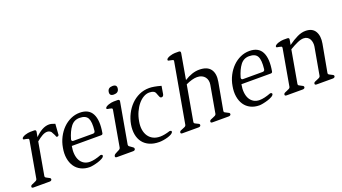

<svg xmlns="http://www.w3.org/2000/svg" viewBox="-57 -1233 3129 1755"><g transform="rotate(-20 1507.5 -355.0)"><path d="M419 -376Q416 -362 402 -362Q394 -361 392 -369.5Q390 -378 383 -391L367 -420Q351 -436 329 -436Q307 -436 281 -421.5Q255 -407 224 -381L168 -64Q166 -54 174.5 -48.5Q183 -43 193 -38.5Q203 -34 211 -29Q219 -24 218 -15Q215 0 196 0H40Q20 0 23 -15Q24 -24 34.5 -29Q45 -34 56.5 -38.5Q68 -43 78 -48.5Q88 -54 90 -63L153 -420Q155 -431 146.5 -434.5Q138 -438 127 -439.5Q116 -441 107 -443Q98 -445 100 -454Q101 -461 111 -467.5Q121 -474 134 -478.5Q147 -483 161 -485.5Q175 -488 185 -488H223Q243 -488 240 -469L231 -420Q265 -455 299.5 -474Q334 -493 369 -493Q390 -493 426 -479L419 -381V-376Z M801 -252Q799 -237 783 -237H498Q490 -195 493.5 -159.5Q497 -124 511 -98.5Q525 -73 549 -58.5Q573 -44 606 -44Q651 -44 716 -69Q735 -69 734 -56Q732 -44 713.5 -33.5Q695 -23 671 -15.5Q647 -8 623.5 -3.5Q600 1 588 1Q540 1 503 -17.5Q466 -36 443.5 -69.5Q421 -103 413.5 -149Q406 -195 416 -249Q425 -302 448.5 -347.5Q472 -393 505.5 -426.5Q539 -460 581 -479Q623 -498 669 -498Q757 -498 789.5 -434Q822 -370 801 -252ZM740 -296Q750 -381 730.5 -417.5Q711 -454 651 -454Q598 -454 565.5 -411.5Q533 -369 512 -296Q509 -276 528 -276H718Q738 -276 740 -296Z M1072 -585Q1066 -547 1021 -547Q978 -547 984 -586Q990 -625 1035 -625Q1079 -625 1072 -585ZM1030 -15Q1027 0 1008 0H852Q832 0 835 -15Q837 -26 847 -32.5Q857 -39 869 -44.5Q881 -50 891.5 -56Q902 -62 904 -73L965 -420Q967 -431 958.5 -434.5Q950 -438 939 -439.5Q928 -441 919 -443Q910 -445 912 -454Q913 -461 923 -467.5Q933 -474 946 -478.5Q959 -483 973 -485.5Q987 -488 997 -488H1035Q1055 -488 1052 -469L982 -74Q980 -63 988 -56.5Q996 -50 1005.5 -44Q1015 -38 1023 -31.5Q1031 -25 1030 -15Z M1402 -46Q1400 -35 1384.5 -26Q1369 -17 1347.5 -10.5Q1326 -4 1303 -0.5Q1280 3 1264 3Q1210 3 1170 -14.5Q1130 -32 1105.5 -64Q1081 -96 1073 -140Q1065 -184 1074 -237Q1083 -288 1106.5 -334.5Q1130 -381 1165 -416.5Q1200 -452 1245 -472.5Q1290 -493 1343 -493Q1386 -493 1457 -473L1444 -395Q1439 -374 1421 -374Q1411 -374 1406 -383Q1401 -392 1397 -404Q1393 -416 1388 -427.5Q1383 -439 1374 -444Q1363 -450 1351.5 -452Q1340 -454 1329 -454Q1301 -454 1273 -438Q1245 -422 1221 -393Q1197 -364 1179 -324.5Q1161 -285 1153 -237Q1145 -193 1151 -157Q1157 -121 1175 -95Q1193 -69 1221.5 -55Q1250 -41 1288 -41Q1328 -41 1384 -59Q1405 -59 1402 -46Z M1960 -15Q1957 0 1937 0H1781Q1761 0 1764 -15Q1765 -24 1775.5 -29Q1786 -34 1798 -38.5Q1810 -43 1820 -48.5Q1830 -54 1832 -63L1879 -329Q1883 -350 1879 -369.5Q1875 -389 1863.5 -404Q1852 -419 1833 -428Q1814 -437 1788 -437Q1742 -437 1678 -407L1617 -63Q1615 -53 1623 -47.5Q1631 -42 1641.5 -38Q1652 -34 1660 -29Q1668 -24 1667 -15Q1664 0 1645 0H1489Q1469 0 1472 -15Q1473 -24 1483 -29Q1493 -34 1505 -38Q1517 -42 1527 -47.5Q1537 -53 1539 -63L1642 -645Q1644 -656 1635 -659Q1626 -662 1615.5 -663.5Q1605 -665 1596 -667.5Q1587 -670 1589 -679Q1590 -686 1600 -692.5Q1610 -699 1623.5 -703.5Q1637 -708 1650.5 -710.5Q1664 -713 1673 -713H1712Q1731 -713 1728 -693L1685 -446Q1761 -494 1829 -494Q1907 -494 1939 -450.5Q1971 -407 1957 -329L1909 -64Q1907 -54 1915.5 -48.5Q1924 -43 1934.5 -38.5Q1945 -34 1953 -29Q1961 -24 1960 -15Z M2451 -252Q2449 -237 2433 -237H2148Q2140 -195 2143.5 -159.5Q2147 -124 2161 -98.5Q2175 -73 2199 -58.5Q2223 -44 2256 -44Q2301 -44 2366 -69Q2385 -69 2384 -56Q2382 -44 2363.5 -33.5Q2345 -23 2321 -15.5Q2297 -8 2273.5 -3.5Q2250 1 2238 1Q2190 1 2153 -17.5Q2116 -36 2093.5 -69.5Q2071 -103 2063.5 -149Q2056 -195 2066 -249Q2075 -302 2098.5 -347.5Q2122 -393 2155.5 -426.5Q2189 -460 2231 -479Q2273 -498 2319 -498Q2407 -498 2439.5 -434Q2472 -370 2451 -252ZM2390 -296Q2400 -381 2380.5 -417.5Q2361 -454 2301 -454Q2248 -454 2215.5 -411.5Q2183 -369 2162 -296Q2159 -276 2178 -276H2368Q2388 -276 2390 -296Z M2973 -15Q2970 0 2950 0H2794Q2774 0 2777 -15Q2778 -24 2788.5 -29Q2799 -34 2811 -38.5Q2823 -43 2833 -48.5Q2843 -54 2845 -63L2893 -332Q2896 -350 2893.5 -369Q2891 -388 2883 -403Q2875 -418 2860 -427.5Q2845 -437 2824 -437Q2798 -437 2764 -422Q2730 -407 2686 -381L2630 -64Q2628 -54 2636.5 -48.5Q2645 -43 2655 -38.5Q2665 -34 2673 -29Q2681 -24 2680 -15Q2677 0 2658 0H2502Q2482 0 2485 -15Q2486 -24 2496.5 -29Q2507 -34 2518.5 -38.5Q2530 -43 2540 -48.5Q2550 -54 2552 -63L2615 -420Q2617 -431 2608.5 -434.5Q2600 -438 2589 -439.5Q2578 -441 2569 -443Q2560 -445 2562 -454Q2563 -461 2573 -467.5Q2583 -474 2596 -478.5Q2609 -483 2623 -485.5Q2637 -488 2647 -488H2685Q2705 -488 2702 -469L2693 -420Q2741 -455 2783 -475Q2825 -495 2863 -495Q2930 -495 2957 -449.5Q2984 -404 2971 -332L2922 -64Q2920 -54 2928.5 -48.5Q2937 -43 2947.5 -38.5Q2958 -34 2966 -29Q2974 -24 2973 -15Z"/></g></svg>

Font: Jura
Style: Italic
Weight: 400
Designer: Ed Merritt
Foundry: Ten by Twenty
Version: Version 1.007